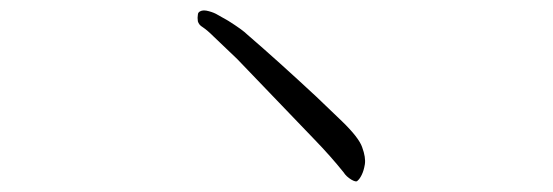

<svg xmlns="http://www.w3.org/2000/svg" viewBox="-20 -520 1040 361"><path d="M426 -409Q425 -410 382 -451Q370 -463 361 -469Q354 -473 352 -480Q351 -487 352 -492Q352 -497 357 -499Q361 -501 368 -500Q378 -498 386 -494Q398 -487 409 -481Q436 -464 445 -455Q503 -405 575 -338Q591 -323 623 -292Q655 -261 661 -243Q668 -224 666 -211Q664 -199 660 -191Q656 -183 652 -180Q650 -177 641 -182Q631 -188 626 -196Q602 -226 571 -258Z"/></svg>

Font: ToneOZ-Pinyin-Tsuipita-TC
Style: Regular
Weight: 400
Designer: ÂÆ£ÂøóÂáåJeffrey Xuan(jeffreyx@gmail.com, ToneOZ.com) ÈòøÂù§(cjkFonts)
Foundry: ToneOZ
Version: Version 0.24071